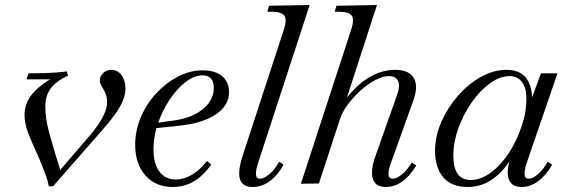

<svg xmlns="http://www.w3.org/2000/svg" viewBox="-20 -733 2267 767"><path d="M175 11Q171 -10 164.5 -28.5Q158 -47 147 -74.5Q136 -102 115 -148Q94 -194 86 -221.5Q78 -249 78 -274Q78 -318 106 -354Q134 -390 198 -427L210 -416H86L94 -440Q133 -440 160 -441Q187 -442 207.5 -443.5Q228 -445 247 -448L252 -431Q204 -409 182.5 -379.5Q161 -350 161 -309Q161 -286 164.5 -260Q168 -234 177 -201Q186 -168 200 -121L226 -37L205 -36L340 -193Q373 -232 390.5 -265.5Q408 -299 408 -325Q408 -341 404 -353Q400 -365 390 -382Q383 -394 381 -400Q379 -406 379 -412Q379 -429 392.5 -441.5Q406 -454 425 -454Q450 -454 465.5 -433Q481 -412 481 -379Q481 -356 471 -331Q461 -306 437 -273Q413 -240 370 -192L192 11Z M670 14Q602 14 561 -32Q520 -78 520 -154Q520 -211 542.5 -264.5Q565 -318 604 -360Q643 -402 691 -427Q739 -452 790 -452Q839 -452 867 -429Q895 -406 895 -365Q895 -312 843 -276.5Q791 -241 698 -231L602 -221L605 -242L677 -252Q748 -262 791 -297.5Q834 -333 834 -382Q834 -432 789 -432Q756 -432 721.5 -405.5Q687 -379 658 -335.5Q629 -292 611 -240Q593 -188 593 -137Q593 -80 616.5 -48Q640 -16 683 -16Q715 -16 747.5 -35.5Q780 -55 807 -90L824 -76Q792 -30 753.5 -8Q715 14 670 14Z M989 14Q948 14 938.5 -17.5Q929 -49 950 -113L1114 -615Q1127 -654 1116 -670Q1105 -686 1067 -686H1048L1055 -710L1217 -713L1012 -85Q990 -19 1018 -19Q1035 -19 1056.5 -37.5Q1078 -56 1095 -87L1113 -75Q1062 14 989 14Z M1521 14Q1480 14 1469.5 -18.5Q1459 -51 1480 -110L1567 -356Q1579 -390 1570 -409.5Q1561 -429 1534 -429Q1510 -429 1480 -413.5Q1450 -398 1421.5 -372.5Q1393 -347 1370.5 -317Q1348 -287 1338 -257L1254 0L1182 1L1383 -615Q1396 -654 1385.5 -670Q1375 -686 1336 -686H1317L1324 -710L1486 -713L1356 -313L1354 -327Q1384 -369 1417 -397Q1450 -425 1485.5 -439.5Q1521 -454 1558 -454Q1614 -454 1633 -421.5Q1652 -389 1631 -331L1541 -80Q1519 -19 1549 -19Q1565 -19 1586.5 -37Q1608 -55 1625 -84L1643 -72Q1591 14 1521 14Z M1849 14Q1783 14 1750.5 -25Q1718 -64 1718 -130Q1718 -189 1743 -246Q1768 -303 1809.5 -350.5Q1851 -398 1901.5 -426Q1952 -454 2003 -454Q2057 -454 2082.5 -420.5Q2108 -387 2106 -319L2096 -317L2141 -440H2207L2085 -85Q2063 -19 2092 -19Q2109 -19 2130.5 -38.5Q2152 -58 2168 -87L2186 -75Q2161 -32 2129.5 -9Q2098 14 2064 14Q2022 14 2011.5 -20Q2001 -54 2024 -116L2026 -105Q1989 -45 1945 -15.5Q1901 14 1849 14ZM1861 -14Q1900 -14 1939.5 -42.5Q1979 -71 2012.5 -121.5Q2046 -172 2067 -239Q2076 -267 2079.5 -292.5Q2083 -318 2083 -338Q2083 -381 2065.5 -405Q2048 -429 2016 -429Q1977 -429 1937 -400Q1897 -371 1864 -323.5Q1831 -276 1811 -220.5Q1791 -165 1791 -111Q1791 -14 1861 -14Z"/></svg>

Font: Baskervville
Style: Italic
Weight: 400
Italic angle: -18°
Designer: ANRT
Foundry: ANRT
Version: Version 1.100